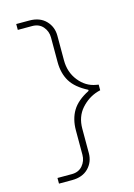

<svg xmlns="http://www.w3.org/2000/svg" viewBox="-113 -736 592 850"><g transform="rotate(-15 183.0 -311.5)"><path d="M48.8 54.7V28.8H114.7Q146 28.8 164.1 7.6Q182.1 -13.7 182.1 -42V-153.3Q182.1 -205.6 204.8 -243.2Q227.5 -280.8 281.7 -308.1V-313Q227.1 -340.8 204.6 -377.9Q182.1 -415 182.1 -466.8V-579.6Q182.1 -607.9 164.1 -628.9Q146 -649.9 114.7 -649.9H48.8V-676.8H108.9Q156.7 -676.8 184.1 -648.7Q211.4 -620.6 211.4 -579.6V-466.8Q211.4 -412.1 242.9 -372.6Q274.4 -333 320.3 -325.2L332 -323.2V-297.4L320.3 -294.4Q275.9 -281.2 243.7 -244.9Q211.4 -208.5 211.4 -153.3V-42Q211.4 -1 184.1 26.9Q156.7 54.7 108.9 54.7Z"/></g></svg>

Font: Estedad-FD Thin
Style: Regular
Weight: 100
Designer: Amin Abedi
Version: Version 7.3